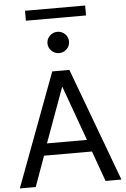

<svg xmlns="http://www.w3.org/2000/svg" viewBox="-67 -1105 754 1151"><g transform="rotate(-5 310.5 -529.0)"><path d="M490.2 -1058.3H128.4V-998.5H490.2ZM166.3 -182.9H454.8L520.5 0H616L362.5 -681.9H259.3L4.6 0H100.3ZM190.2 -254.9 311 -586.2 430.9 -254.9ZM245.4 -851.8Q245.4 -825.4 264.8 -806.5Q284.2 -787.6 310.5 -787.6Q337.2 -787.6 356.2 -806.5Q375.2 -825.4 375.2 -851.8Q375.2 -878.4 356.2 -897.1Q337.2 -915.8 310.5 -915.8Q284.2 -915.8 264.8 -897.1Q245.4 -878.4 245.4 -851.8Z"/></g></svg>

Font: Estedad-FD-VF Thin
Style: Regular
Weight: 100
Designer: Amin Abedi
Version: Version 5.0